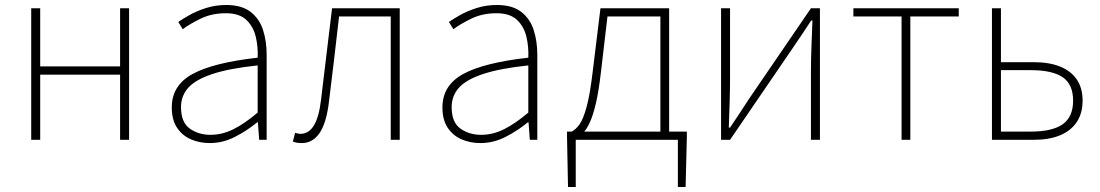

<svg xmlns="http://www.w3.org/2000/svg" viewBox="-20 -560 4406 769"><path d="M105 0V-527H141V-294H461V-527H497V0H461V-261H141V0Z M820 13Q779 13 744.5 -2Q710 -17 689 -48.5Q668 -80 668 -130Q668 -218 751 -263.5Q834 -309 1012 -329Q1014 -372 1004.5 -412.5Q995 -453 967 -480Q939 -507 884 -507Q828 -507 783 -485Q738 -463 712 -443L694 -472Q711 -484 739.5 -500Q768 -516 805.5 -528Q843 -540 886 -540Q948 -540 983.5 -512.5Q1019 -485 1033.5 -440Q1048 -395 1048 -341V0H1018L1013 -70H1010Q970 -37 921.5 -12Q873 13 820 13ZM823 -20Q870 -20 915 -42.5Q960 -65 1012 -109V-298Q898 -286 830.5 -263.5Q763 -241 734 -208.5Q705 -176 705 -131Q705 -70 740 -45Q775 -20 823 -20Z M1189 13Q1177 13 1169 11.5Q1161 10 1153 7L1162 -28Q1167 -27 1172 -25.5Q1177 -24 1184 -24Q1217 -24 1237.5 -58Q1258 -92 1266 -162Q1277 -254 1288 -345Q1299 -436 1310 -527H1581V0H1545V-494H1338Q1328 -409 1318.5 -325.5Q1309 -242 1298 -156Q1288 -69 1260.5 -28Q1233 13 1189 13Z M1904 13Q1863 13 1828.5 -2Q1794 -17 1773 -48.5Q1752 -80 1752 -130Q1752 -218 1835 -263.5Q1918 -309 2096 -329Q2098 -372 2088.5 -412.5Q2079 -453 2051 -480Q2023 -507 1968 -507Q1912 -507 1867 -485Q1822 -463 1796 -443L1778 -472Q1795 -484 1823.5 -500Q1852 -516 1889.5 -528Q1927 -540 1970 -540Q2032 -540 2067.5 -512.5Q2103 -485 2117.5 -440Q2132 -395 2132 -341V0H2102L2097 -70H2094Q2054 -37 2005.5 -12Q1957 13 1904 13ZM1907 -20Q1954 -20 1999 -42.5Q2044 -65 2096 -109V-298Q1982 -286 1914.5 -263.5Q1847 -241 1818 -208.5Q1789 -176 1789 -131Q1789 -70 1824 -45Q1859 -20 1907 -20Z M2286 0V189H2255L2251 -13V-33H2731V-13L2726 189H2695V0ZM2625 -12V-494H2413L2387 -272Q2378 -194 2366.5 -145.5Q2355 -97 2342.5 -70Q2330 -43 2318 -30.5Q2306 -18 2297 -11L2270 -33Q2287 -42 2301.5 -62.5Q2316 -83 2329.5 -132Q2343 -181 2354 -274L2385 -527H2660V-12Z M2868 0V-527H2904V-249Q2904 -206 2902.5 -154Q2901 -102 2899 -49H2904Q2921 -74 2942.5 -106.5Q2964 -139 2980 -164L3228 -527H3264V0H3228V-277Q3228 -321 3230 -373Q3232 -425 3234 -478H3229Q3213 -453 3191 -420.5Q3169 -388 3152 -363L2904 0Z M3591 0V-494H3398V-527H3820V-494H3626V0Z M3953 0V-527H3989V-311H4120Q4182 -311 4225.5 -293.5Q4269 -276 4292.5 -242Q4316 -208 4316 -157Q4316 -106 4292.5 -71Q4269 -36 4225.5 -18Q4182 0 4120 0ZM3989 -33H4109Q4195 -33 4236.5 -62.5Q4278 -92 4278 -157Q4278 -222 4236.5 -250.5Q4195 -279 4109 -279H3989Z"/></svg>

Font: Noto Sans KR Thin
Style: Regular
Weight: 100
Designer: Ryoko NISHIZUKA 西塚涼子 (kana, bopomofo & ideographs); Paul D. Hunt (Latin, Greek & Cyrillic); Sandoll Communications 산돌커뮤니
Foundry: Adobe
Version: Version 2.004-H2;hotconv 1.0.118;makeotfexe 2.5.65603